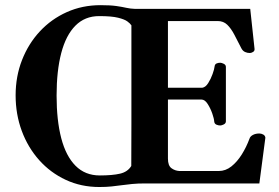

<svg xmlns="http://www.w3.org/2000/svg" viewBox="-20 -728 1109 762"><path d="M374 14.2Q301.8 14.2 241 -14.2Q180.2 -42.5 135.5 -92.5Q90.8 -142.6 66.4 -208.5Q42 -274.4 42 -349.6Q42 -424.8 67.4 -489.7Q92.8 -554.7 138.2 -603.5Q183.6 -652.3 245.1 -679.9Q306.6 -707.5 378.9 -707.5Q418 -707.5 441.7 -704.1Q465.3 -700.7 481.4 -697Q497.6 -693.4 514.2 -692.9H973.1L990.2 -534.2Q991.2 -525.9 984.1 -521.7Q977.1 -517.6 971.7 -517.6Q961.4 -517.6 952.4 -521.7Q943.4 -525.9 938 -536.1Q922.9 -565.9 909.9 -590.6Q897 -615.2 881.8 -629.9Q866.7 -644.5 843.8 -644.5H646.5V-379.9H783.2Q795.9 -381.8 806.4 -398.4Q816.9 -415 823.7 -434.3Q830.6 -453.6 831.5 -463.4Q832.5 -473.1 839.4 -476.1Q846.2 -479 854 -479Q859.4 -479 867.9 -474.9Q876.5 -470.7 876.5 -462.4V-246.6Q876.5 -238.3 867.9 -234.1Q859.4 -230 854 -230Q846.2 -230 838.6 -233.4Q831.1 -236.8 830.1 -246.1Q829.6 -256.8 822.5 -277.3Q815.4 -297.9 804.2 -315.4Q793 -333 779.3 -333H646.5V-98.6Q646.5 -70.8 660.4 -60.5Q674.3 -50.3 691.9 -49.3H848.1Q875.5 -49.3 898.4 -67.6Q921.4 -85.9 939.7 -115.2Q958 -144.5 970.2 -177.7Q973.1 -187 983.9 -192.6Q994.6 -198.2 1009.3 -198.2Q1017.1 -198.2 1024.7 -194.1Q1032.2 -189.9 1033.2 -181.6L1009.3 0H556.6Q526.9 0 504.4 2.2Q481.9 4.4 462.6 7.1Q443.4 9.8 422.4 12Q401.4 14.2 374 14.2ZM376 -31.7Q426.3 -31.7 456.5 -38.8Q486.8 -45.9 501 -69.3L501.5 -237.3V-627.4Q496.6 -634.8 485.4 -643.1Q474.1 -651.4 448.5 -657.7Q422.9 -664.1 373.5 -664.1Q316.9 -664.1 279.3 -626.2Q241.7 -588.4 223.1 -517.6Q204.6 -446.8 204.6 -348.6Q204.6 -250.5 223.1 -179.4Q241.7 -108.4 279.8 -70.1Q317.9 -31.7 376 -31.7Z"/></svg>

Font: Gelasio SemiBold
Style: Regular
Weight: 600
Designer: Eben Sorkin
Foundry: Eben Sorkin
Version: Version 1.008